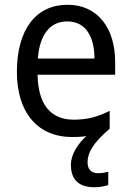

<svg xmlns="http://www.w3.org/2000/svg" viewBox="-20 -566 550 807"><path d="M348 116C348 76 371 35 441 -25V-100C391 -75 347 -63 290 -63C193 -63 140 -127 138 -252H464V-306C464 -447 391 -546 264 -546C132 -546 51 -443 51 -264C51 -94 137 10 284 10C305 10 325 9 343 6C309 37 278 81 278 127C278 187 309 221 377 221C401 221 418 217 435 212V156C426 158 411 162 393 162C365 162 348 147 348 116ZM263 -476C342 -476 377 -409 377 -320H139C147 -421 190 -476 263 -476Z"/></svg>

Font: Noto Sans Ethiopic SemiCondensed
Style: Regular
Weight: 400
Width: 4
Designer: Monotype Design Team
Foundry: Monotype Imaging Inc.
Version: Version 2.102